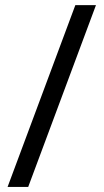

<svg xmlns="http://www.w3.org/2000/svg" viewBox="-20 -734 407 754"><path d="M356.9 -713.9 90.8 0H9.8L275.9 -713.9Z"/></svg>

Font: Shl
Style: Regular
Weight: 400
Foundry: Saber Rastikerdar (saber.rastikerdar@gmail.com)
Version: Version 3.4.0